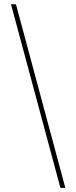

<svg xmlns="http://www.w3.org/2000/svg" viewBox="-20 -782 362 911"><path d="M266.6 109.4H290L55.7 -761.7H32.2Z"/></svg>

Font: Raveo Thin
Style: Regular
Weight: 100
Designer: Jakub Foglar, Rasmus Andersson (Inter)
Foundry: Jakubfoglar.com
Version: Version 1.100;Glyphs 3.2.3 (3260)